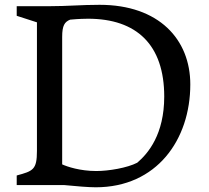

<svg xmlns="http://www.w3.org/2000/svg" viewBox="-20 -773 871 802"><path d="M49.8 0H247.6C297.4 4.9 349.6 9.3 379.9 9.3C634.8 9.3 774.9 -189.5 774.9 -420.4C774.9 -607.9 644.5 -752.9 396 -752.9C317.4 -752.9 264.2 -747.1 185.5 -747.1H49.8V-707L134.3 -679.7V-142.6C134.3 -64 118.2 -58.6 49.8 -40ZM239.7 -86.4V-619.1C239.7 -666.5 250 -681.6 272.9 -690.9C308.1 -694.3 337.9 -694.8 347.7 -694.8C550.8 -694.8 666 -585.9 666 -369.6C666 -211.9 599.1 -132.3 553.2 -93.3C511.7 -71.8 434.1 -58.6 382.3 -58.6C314.5 -58.6 260.7 -76.7 239.7 -86.4Z"/></svg>

Font: Donegal One
Style: Regular
Weight: 400
Designer: Gary Lonergan
Foundry: Sorkin Type Co.
Version: Version 1.004